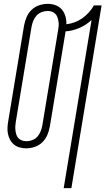

<svg xmlns="http://www.w3.org/2000/svg" viewBox="-20 -763 548 998"><path d="M311 215 456 -659Q428 -633 392 -617.5Q356 -602 321 -600L239 -105Q235 -83 226 -61.5Q217 -40 200 -23.5Q183 -7 160.5 0.5Q138 8 117 8Q99 8 82.5 3.5Q66 -1 53.5 -11Q41 -21 33 -35.5Q25 -50 21.5 -66.5Q18 -83 19 -100.5Q20 -118 23 -135L105 -630Q109 -652 118 -673.5Q127 -695 144 -711.5Q161 -728 183.5 -735.5Q206 -743 228 -743Q249 -743 268.5 -736Q288 -729 301 -714Q314 -699 320 -678.5Q326 -658 325 -637Q346 -639 367.5 -647Q389 -655 407.5 -668Q426 -681 441.5 -698Q457 -715 468 -735H508L351 215ZM118 -29Q133 -29 148.5 -35Q164 -41 174.5 -53Q185 -65 191 -80Q197 -95 200 -111L282 -606Q284 -617 285 -628.5Q286 -640 284 -651.5Q282 -663 278.5 -673.5Q275 -684 267 -691.5Q259 -699 249 -702.5Q239 -706 227 -706Q212 -706 196.5 -700Q181 -694 170 -682Q159 -670 153 -655Q147 -640 144 -624L62 -129Q60 -118 59.5 -106.5Q59 -95 60.5 -83.5Q62 -72 65.5 -61.5Q69 -51 77 -43.5Q85 -36 95.5 -32.5Q106 -29 118 -29Z"/></svg>

Font: Iosevka Curly Extralight
Style: Italic
Weight: 200
Italic angle: -9°
Monospace: yes
Designer: Belleve Invis
Foundry: Belleve Invis
Version: Version 22.1.2; ttfautohint (v1.8.4)